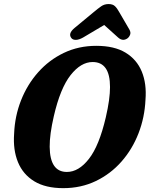

<svg xmlns="http://www.w3.org/2000/svg" viewBox="-20 -942 758 972"><path d="M467.5 -710Q558.5 -710 615.5 -675.5Q672.5 -641 697.8 -579.5Q723 -518 716.5 -437Q712.5 -347.5 681.2 -267Q650 -186.5 595 -124Q540 -61.5 465.2 -25.5Q390.5 10.5 300 10.5Q210.5 10.5 153.5 -24.2Q96.5 -59 71 -121Q45.5 -183 51.5 -265.5Q55 -354 86.5 -434Q118 -514 173.2 -576.2Q228.5 -638.5 303.2 -674.2Q378 -710 467.5 -710ZM318.5 -71.5Q378.5 -71.5 430.2 -137.8Q482 -204 515.5 -347.5Q526.5 -395 531.8 -433.2Q537 -471.5 537 -501.5Q537 -628 449 -628Q389.5 -628 337.2 -561.5Q285 -495 252.5 -354Q231 -261 231.5 -199Q232.5 -71.5 318.5 -71.5ZM400.5 -752Q380 -740.5 364.5 -740.2Q349 -740 342 -748.5Q322.5 -771.5 357.5 -800.5L453.5 -880Q475.5 -898.5 492 -910Q508.5 -921.5 529.5 -921.5Q551 -921.5 562.2 -910.5Q573.5 -899.5 584 -880L635 -792.5Q643 -778.5 638.8 -766.8Q634.5 -755 625.5 -748Q601.5 -731 578 -752L507.5 -815.5Z"/></svg>

Font: Fraunces 144pt SuperSoft
Style: Bold Italic
Weight: 700
Italic angle: -16°
Version: Version 1.000;[0bf87f6ff]